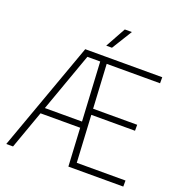

<svg xmlns="http://www.w3.org/2000/svg" viewBox="-162 -1084 1159 1224"><g transform="rotate(20 417.5 -472.0)"><path d="M478.5 -41H809V0H436.5L422.5 -258.5H153.5L61 0H15L281.5 -740H804V-699H442L458.5 -400.5H757.5V-360H461ZM168 -299.5H420L398 -699H311ZM399.5 -807 475.5 -944.5H523.5L438.5 -807Z"/></g></svg>

Font: Encode Sans Semi Condensed ExLight
Style: Regular
Weight: 275
Width: 4
Designer: Multiple Designers
Foundry: Impallari Type
Version: Version 2.000